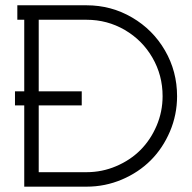

<svg xmlns="http://www.w3.org/2000/svg" viewBox="-20 -699 718 719"><path d="M125 -54.2H304.2Q362.3 -54.2 415 -76.7Q467.8 -99.1 505.9 -137.2Q543.9 -175.3 566.4 -228Q588.9 -280.8 588.9 -338.9Q588.9 -417 551 -482.7Q513.2 -548.3 447.5 -586.7Q381.8 -625 304.2 -625H125V-356.9H286.1V-304.2H125ZM44.9 -679.2H304.2Q396.5 -679.2 474.6 -633.5Q552.7 -587.9 597.9 -509.8Q643.1 -431.6 643.1 -338.9Q643.1 -269.5 616.5 -206.8Q589.8 -144 544.4 -98.6Q499 -53.2 436.3 -26.6Q373.5 0 304.2 0H70.8V-304.2H36.1V-356.9H70.8V-625H44.9Z"/></svg>

Font: Rawengulk
Style: Demibold
Weight: 600
Version: Version 0.92